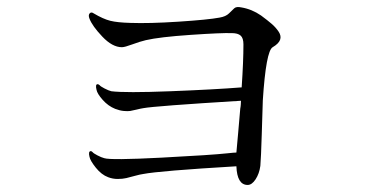

<svg xmlns="http://www.w3.org/2000/svg" viewBox="-20 -633 1040 545"><path d="M721 -589Q740 -575 751.5 -565Q763 -555 771 -543Q779 -531 775 -520Q771 -509 754 -499Q735 -488 726 -348Q725 -318 723 -251.5Q721 -185 719 -162Q716 -140 705.5 -124Q695 -108 683 -108Q653 -108 651 -161Q432 -148 386 -139Q378 -138 363.5 -134Q349 -130 338.5 -127.5Q328 -125 314 -125Q300 -125 287 -130Q268 -137 252 -157Q236 -177 234 -188Q230 -204 238 -204Q240 -204 243 -201Q245 -198 256.5 -192Q268 -186 276 -184Q294 -178 438 -185.5Q582 -193 627 -198Q645 -200 651 -200Q652 -211 656 -255.5Q660 -300 662 -325Q663 -329 663.5 -336Q664 -343 664 -347Q419 -332 387 -326Q380 -325 368 -322Q356 -319 349.5 -318Q343 -317 331.5 -318Q320 -319 307 -324Q287 -332 271.5 -349.5Q256 -367 254 -378Q250 -394 257 -394Q260 -394 263 -391Q265 -388 276.5 -382Q288 -376 296 -374Q336 -369 463.5 -374Q591 -379 666 -385Q671 -459 671 -507Q671 -525 663 -532Q655 -539 638 -539Q609 -540 521 -534Q433 -528 394 -519Q377 -515 355.5 -507Q334 -499 326 -499Q299 -499 270.5 -529Q242 -559 234 -580Q230 -590 234.5 -595Q239 -600 246 -595Q273 -579 293 -574Q313 -569 350 -568Q403 -566 487 -571.5Q571 -577 603 -583Q621 -586 630 -595Q639 -604 645 -609.5Q651 -615 665 -612Q695 -607 721 -589Z"/></svg>

Font: TsukuhouMincho
Style: Regular
Weight: 400
Designer: Iose
Foundry: Typographish
Version: Version 1.001; ttfautohint (v1.8.3)